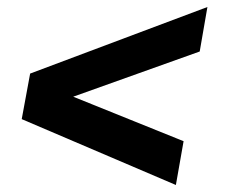

<svg xmlns="http://www.w3.org/2000/svg" viewBox="-20 -534 643 548"><path d="M482 -6 42 -194 66 -324 572 -514 550 -387 189 -258 504 -131Z"/></svg>

Font: Archivo SemiCondensed ExtraBold
Style: Italic
Weight: 800
Width: 4
Italic angle: -10°
Designer: Hector Gatti
Foundry: Omnibus-Type
Version: Version 2.001